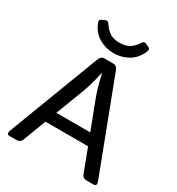

<svg xmlns="http://www.w3.org/2000/svg" viewBox="-210 -1040 1084 1173"><g transform="rotate(30 332.0 -454.0)"><path d="M159.2 -865.7Q149.4 -887.7 165.5 -895L189.5 -905.8Q205.6 -912.6 215.8 -895.5Q232.4 -868.2 259.3 -848.6Q286.1 -829.1 332 -829.1Q377.9 -829.1 404.8 -848.6Q431.6 -868.2 448.2 -895.5Q458.5 -912.6 474.6 -905.8L498.5 -895Q514.6 -887.7 504.9 -865.7Q480.5 -809.1 433.6 -782.5Q386.7 -755.9 332 -755.9Q277.3 -755.9 230.5 -782.5Q183.6 -809.1 159.2 -865.7ZM35.6 0Q10.3 0 22.5 -32.2L265.6 -670.4Q276.9 -700.2 297.9 -700.2H366.2Q387.2 -700.2 398.4 -670.4L641.6 -32.2Q653.8 0 628.4 0H578.6Q552.7 0 543.5 -23.9L482.4 -185.5H181.6L120.6 -23.9Q111.3 0 85.4 0ZM212.4 -265.6H451.7L377 -460.9Q366.7 -488.3 356.7 -521.5Q346.7 -554.7 333 -615.7H331.1Q317.4 -554.7 307.4 -521.5Q297.4 -488.3 287.1 -460.9Z"/></g></svg>

Font: Istok
Style: Regular
Weight: 500
Designer: Andrey V. Panov
Foundry: Andrey V. Panov
Version: Version 1.0.3